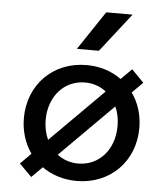

<svg xmlns="http://www.w3.org/2000/svg" viewBox="-54 -813 769 878"><g transform="rotate(5 330.0 -374.0)"><path d="M330 16C483 16 595 -96 595 -250C595 -311 577 -366 546 -409L595 -458L539 -515L490 -466C446 -498 392 -516 330 -516C177 -516 65 -404 65 -250C65 -189 83 -134 114 -90L65 -41L122 16L171 -33C214 -2 269 16 330 16ZM165 -250C165 -358 234 -436 330 -436C367 -436 401 -424 427 -403L184 -160C172 -186 165 -217 165 -250ZM234 -96 477 -339C489 -313 495 -283 495 -250C495 -142 426 -64 330 -64C293 -64 260 -76 234 -96ZM279 -586H380L519 -764H398Z"/></g></svg>

Font: Uncut Plan8
Style: Regular
Weight: 400
Designer: Kasper Nordkvist
Foundry: UNCUT.wtf
Version: Version 1.002;Glyphs 3.1.2 (3151)